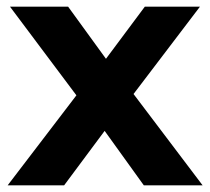

<svg xmlns="http://www.w3.org/2000/svg" viewBox="-20 -558 632 578"><path d="M3 0 210 -271 10 -538H185L299 -381L416 -538H582L382 -275L590 0H413L295 -164L173 0Z"/></svg>

Font: Montserrat
Style: Bold
Weight: 700
Designer: Julieta Ulanovsky
Foundry: Julieta Ulanovsky
Version: Version 9.000; ttfautohint (v1.8.4.7-5d5b)